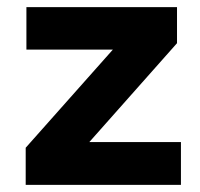

<svg xmlns="http://www.w3.org/2000/svg" viewBox="-20 -518 561 538"><path d="M52 0V-104L330 -417V-379H54V-498H476V-397L194 -79L195 -120H487V0Z"/></svg>

Font: Nunito Sans 9pt ExtraBold
Style: Regular
Weight: 800
Version: Version 3.101;gftools[0.9.27]